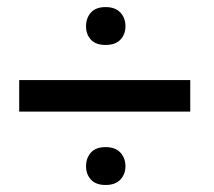

<svg xmlns="http://www.w3.org/2000/svg" viewBox="-20 -611 611 547"><path d="M522 -293H34.7V-382.8H522ZM225.1 -536.1Q225.1 -559.6 239 -575.2Q252.9 -590.8 280.8 -590.8Q308.6 -590.8 323 -575.2Q337.4 -559.6 337.4 -536.1Q337.4 -513.2 323 -498Q308.6 -482.9 280.8 -482.9Q252.9 -482.9 239 -498Q225.1 -513.2 225.1 -536.1ZM225.1 -137.2Q225.1 -160.6 239 -176.3Q252.9 -191.9 280.8 -191.9Q308.6 -191.9 323 -176.3Q337.4 -160.6 337.4 -137.2Q337.4 -114.7 323 -99.4Q308.6 -84 280.8 -84Q252.9 -84 239 -99.4Q225.1 -114.7 225.1 -137.2Z"/></svg>

Font: RobotoDraft
Style: Regular
Weight: 400
Designer: Google
Foundry: Google
Version: Version 2.000988-w1; 2014